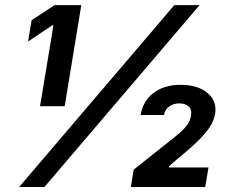

<svg xmlns="http://www.w3.org/2000/svg" viewBox="-20 -748 921 768"><path d="M305.2 -727.5 238.8 -323.2H140.1L193.8 -647H189.5L92.3 -582L106.4 -667L198.2 -727.5ZM56.6 0 677.2 -727.5H778.3L157.7 0ZM503.4 0 514.6 -69.3 681.2 -201.7Q713.9 -228 727.5 -246.6Q741.2 -265.1 744.1 -285.6Q748 -310.1 734.4 -322.3Q720.7 -334.5 697.8 -334.5Q673.8 -334.5 656.7 -322Q639.6 -309.6 635.7 -288.1H542.5Q551.8 -343.8 594 -376.2Q636.2 -408.7 702.1 -408.7Q771.5 -408.7 810.3 -375.7Q849.1 -342.8 840.3 -291.5Q836.9 -273.4 825.9 -251.5Q814.9 -229.5 783.7 -196.3Q752.4 -163.1 688.5 -111.3L656.2 -83L655.3 -78.1H814L800.8 0Z"/></svg>

Font: Inter
Style: Bold Italic
Weight: 700
Italic angle: -9.39999°
Designer: Rasmus Andersson
Foundry: rsms
Version: Version 4.001;git-9221beed3